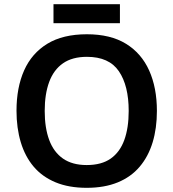

<svg xmlns="http://www.w3.org/2000/svg" viewBox="-20 -889 830 919"><path d="M731 -358Q731 -275 710.5 -207.5Q690 -140 648.5 -91Q607 -42 543.5 -16Q480 10 395 10Q309 10 245.5 -16.5Q182 -43 141 -91.5Q100 -140 79.5 -208Q59 -276 59 -359Q59 -470 95.5 -552Q132 -634 206.5 -679.5Q281 -725 396 -725Q509 -725 583 -679.5Q657 -634 694 -551.5Q731 -469 731 -358ZM194 -358Q194 -277 215.5 -219Q237 -161 281.5 -130Q326 -99 395 -99Q466 -99 510 -130Q554 -161 575 -219Q596 -277 596 -358Q596 -479 549 -548Q502 -617 396 -617Q326 -617 281.5 -586Q237 -555 215.5 -497Q194 -439 194 -358ZM554 -869V-778H236V-869Z"/></svg>

Font: Noto Sans Armenian SemiBold
Style: Regular
Weight: 600
Designer: Monotype Design Team
Foundry: Monotype Imaging Inc.
Version: Version 2.007